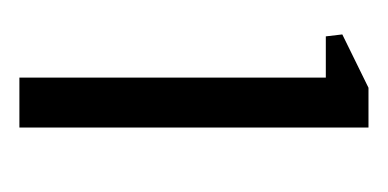

<svg xmlns="http://www.w3.org/2000/svg" viewBox="-121 -719 400 198"><g transform="rotate(90 79.0 -620.0)"><path d="M60 -440V-756H17.5L15.5 -773L70.5 -800H111.5V-440Z"/></g></svg>

Font: Big Shoulders Stencil Text Thin Light
Style: Regular
Weight: 300
Version: Version 2.001